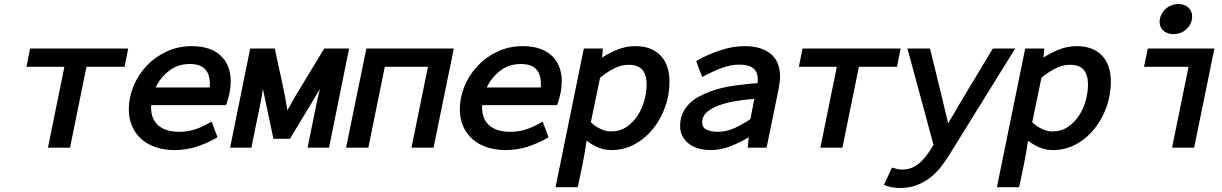

<svg xmlns="http://www.w3.org/2000/svg" viewBox="-20 -736 6090 957"><path d="M301 -403H112L130 -494H619L601 -403H411L329 0H219Z M756 -300H1025Q1026 -305 1026 -309Q1026 -313 1026 -318Q1026 -366 1002 -391.5Q978 -417 926 -417Q866 -417 822.5 -383Q779 -349 756 -300ZM734 -212Q733 -208 733 -201Q733 -141 770 -110Q807 -79 873 -79Q913 -79 948.5 -90Q984 -101 1019 -121L1035 -130L1064 -52L1054 -46Q1008 -20 957 -4Q906 12 850 12Q799 12 757 -2Q715 -16 685 -42.5Q655 -69 638.5 -106.5Q622 -144 622 -191Q622 -249 645 -305.5Q668 -362 709.5 -406.5Q751 -451 809 -478.5Q867 -506 936 -506Q1028 -506 1079 -459.5Q1130 -413 1130 -330Q1130 -302 1124.5 -274.5Q1119 -247 1110 -221L1106 -212Z M1290 -294Q1286 -258 1278 -221L1233 0H1127L1227 -494H1350L1352 -484Q1367 -411 1384 -336Q1401 -261 1412 -186Q1419 -197 1425 -208Q1431 -219 1437 -230Q1443 -239 1448 -249Q1453 -259 1459 -268L1596 -494H1720L1620 0H1513L1559 -226Q1563 -243 1566.5 -259.5Q1570 -276 1575 -293Q1539 -232 1502.5 -172Q1466 -112 1429 -51L1425 -44H1343L1295 -271Q1293 -276 1292.5 -282Q1292 -288 1290 -294Z M1806 -494H2242L2141 0H2031L2113 -403H1898L1816 0H1705Z M2406 -300H2675Q2676 -305 2676 -309Q2676 -313 2676 -318Q2676 -366 2652 -391.5Q2628 -417 2576 -417Q2516 -417 2472.5 -383Q2429 -349 2406 -300ZM2384 -212Q2383 -208 2383 -201Q2383 -141 2420 -110Q2457 -79 2523 -79Q2563 -79 2598.5 -90Q2634 -101 2669 -121L2685 -130L2714 -52L2704 -46Q2658 -20 2607 -4Q2556 12 2500 12Q2449 12 2407 -2Q2365 -16 2335 -42.5Q2305 -69 2288.5 -106.5Q2272 -144 2272 -191Q2272 -249 2295 -305.5Q2318 -362 2359.5 -406.5Q2401 -451 2459 -478.5Q2517 -506 2586 -506Q2678 -506 2729 -459.5Q2780 -413 2780 -330Q2780 -302 2774.5 -274.5Q2769 -247 2760 -221L2756 -212Z M3026 -81Q3070 -81 3103 -103.5Q3136 -126 3158.5 -160.5Q3181 -195 3192 -236.5Q3203 -278 3203 -315Q3203 -361 3182.5 -387Q3162 -413 3112 -413Q3075 -413 3037.5 -393Q3000 -373 2971 -349L2925 -127Q2945 -107 2972 -94Q2999 -81 3026 -81ZM2904 -35Q2896 21 2885 76Q2874 131 2862 187L2859 197H2749L2890 -494H2985L2981 -449Q3016 -472 3058.5 -489Q3101 -506 3146 -506Q3192 -506 3224.5 -492Q3257 -478 3277.5 -454Q3298 -430 3307.5 -398Q3317 -366 3317 -330Q3317 -292 3309 -252Q3300 -207 3277 -160Q3254 -113 3218 -74.5Q3182 -36 3134 -12Q3086 12 3026 12Q2992 12 2960.5 -1.5Q2929 -15 2904 -35Z M3557 -79Q3600 -79 3642 -98Q3684 -117 3720 -142L3740 -243Q3711 -241 3679 -237Q3656 -234 3632 -229.5Q3608 -225 3585 -218Q3538 -204 3509 -182Q3480 -160 3480 -125Q3480 -100 3502.5 -89.5Q3525 -79 3557 -79ZM3712 -52Q3671 -27 3622 -7.5Q3573 12 3522 12Q3493 12 3465.5 5Q3438 -2 3417 -17Q3396 -32 3383 -54.5Q3370 -77 3370 -108Q3370 -143 3382 -170Q3394 -197 3414.5 -218Q3435 -239 3462.5 -254Q3490 -269 3520 -280Q3578 -301 3641.5 -309.5Q3705 -318 3756 -322Q3756 -327 3756.5 -330.5Q3757 -334 3757 -339Q3757 -378 3734 -396Q3711 -414 3666 -414Q3623 -414 3578.5 -397.5Q3534 -381 3495 -360L3480 -352L3450 -431L3460 -437Q3509 -465 3571 -485.5Q3633 -506 3693 -506Q3774 -506 3821 -468Q3868 -430 3868 -354Q3868 -340 3866 -326Q3864 -312 3862 -298L3801 0H3707Z M4151 -403H3962L3980 -494H4469L4451 -403H4261L4179 0H4069Z M4706 -121Q4760 -214 4814.5 -304.5Q4869 -395 4925 -488L4929 -494H5040L4714 32Q4695 64 4671.5 94Q4648 124 4618 148Q4588 172 4550.5 186.5Q4513 201 4466 201Q4450 201 4433 198.5Q4416 196 4400 191L4386 185L4426 99L4440 103Q4457 109 4476 109Q4507 109 4530 98Q4553 87 4572 69Q4581 60 4589.5 49.5Q4598 39 4606 28Q4621 7 4633 -14L4503 -494H4615L4618 -484Q4641 -393 4662.5 -302.5Q4684 -212 4706 -121Z M5226 -81Q5270 -81 5303 -103.5Q5336 -126 5358.5 -160.5Q5381 -195 5392 -236.5Q5403 -278 5403 -315Q5403 -361 5382.5 -387Q5362 -413 5312 -413Q5275 -413 5237.5 -393Q5200 -373 5171 -349L5125 -127Q5145 -107 5172 -94Q5199 -81 5226 -81ZM5104 -35Q5096 21 5085 76Q5074 131 5062 187L5059 197H4949L5090 -494H5185L5181 -449Q5216 -472 5258.5 -489Q5301 -506 5346 -506Q5392 -506 5424.5 -492Q5457 -478 5477.5 -454Q5498 -430 5507.5 -398Q5517 -366 5517 -330Q5517 -292 5509 -252Q5500 -207 5477 -160Q5454 -113 5418 -74.5Q5382 -36 5334 -12Q5286 12 5226 12Q5192 12 5160.5 -1.5Q5129 -15 5104 -35Z M5904 -403H5682L5701 -494H6033L5932 0H5822ZM5760 -627Q5760 -644 5767 -660Q5774 -676 5786.5 -688.5Q5799 -701 5816.5 -708.5Q5834 -716 5854 -716Q5884 -716 5903 -698.5Q5922 -681 5922 -654Q5922 -619 5895.5 -592.5Q5869 -566 5829 -566Q5799 -566 5779.5 -582.5Q5760 -599 5760 -627Z"/></svg>

Font: Codetta
Style: Bold Italic
Weight: 700
Italic angle: -11°
Designer: Ulrich Proeller
Foundry: PROSA GmbH
Version: Version 2.00;September 29, 2018;FontCreator 11.5.0.2427 64-b